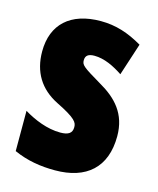

<svg xmlns="http://www.w3.org/2000/svg" viewBox="-92 -629 580 705"><g transform="rotate(15 198.0 -276.5)"><path d="M372 -170C372 -255 326 -304 259 -342C188 -384 181 -390 181 -408C181 -426 192 -434 215 -434C253 -434 291 -415 324 -393L364 -516C311 -547 262 -563 205 -563C90 -563 25 -503 25 -400C25 -322 60 -265 128 -231C205 -193 211 -179 211 -161C211 -138 196 -129 166 -129C116 -129 66 -150 26 -174V-21C77 2 129 10 183 10C302 10 372 -51 372 -170Z"/></g></svg>

Font: Noto Sans Gujarati ExtraCondensed Black
Style: Regular
Weight: 900
Width: 2
Designer: Jelle Bosma - Monotype Design Team, Universal Thirst
Foundry: Monotype Imaging Inc.
Version: Version 2.106